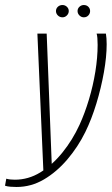

<svg xmlns="http://www.w3.org/2000/svg" viewBox="-97 -629 446 765"><path d="M-31 116Q-43 116 -55.5 115Q-68 114 -77 111L-72 83Q-65 85 -57 86Q-49 87 -38 87Q16 87 63.5 58Q111 29 151.5 -21Q192 -71 220 -132Q241 -178 257.5 -233Q274 -288 283 -344Q292 -400 292 -450Q292 -466 291 -477.5Q290 -489 288 -495H325Q328 -477 328 -453Q328 -403 317 -341Q306 -279 287 -216.5Q268 -154 243 -103Q214 -44 171.5 6Q129 56 78 86Q27 116 -31 116ZM76 56 52 -495H89L110 47ZM152 -560Q141 -560 133.5 -567.5Q126 -575 126 -585Q126 -595 133.5 -602Q141 -609 152 -609Q162 -609 169.5 -602Q177 -595 177 -585Q177 -575 169.5 -567.5Q162 -560 152 -560ZM237 -560Q227 -560 219.5 -567.5Q212 -575 212 -585Q212 -595 219.5 -602Q227 -609 237 -609Q248 -609 255 -602Q262 -595 262 -585Q262 -575 255 -567.5Q248 -560 237 -560Z"/></svg>

Font: Alumni Sans Thin ExtraLight
Style: Italic
Weight: 250
Italic angle: -8°
Version: Version 1.016